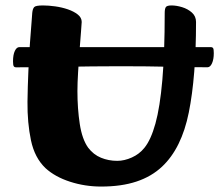

<svg xmlns="http://www.w3.org/2000/svg" viewBox="-20 -672 805 705"><path d="M351.3 13Q291.8 13 237 -4.8Q182.2 -22.5 147.2 -54.5Q107.2 -92.5 93.7 -156.8Q80.2 -221 80.9 -298Q81.7 -354.7 84.2 -411Q86.7 -467.2 90 -514.2Q93.4 -561.1 95.9 -590.9Q98.4 -620.6 98.4 -624.6Q99.9 -639.9 105.6 -646Q111.2 -652 137.9 -652Q158.2 -652 182.7 -648.6Q207.2 -645.2 229.2 -637.7Q251.1 -630.2 265.6 -618.7Q280 -607.3 280 -591.3Q280 -584.8 277.5 -556.2Q275 -527.7 272.2 -488.1Q269.3 -448.5 266.8 -407.8Q264.3 -367.2 264.3 -337.2Q264.3 -273 272.9 -216.9Q281.5 -160.8 303.6 -129.9Q323.1 -104.1 350.9 -92.8Q378.7 -81.4 410.3 -81.4Q436.7 -81.4 464.2 -93.8Q491.6 -106.1 510 -128.9Q534 -158.1 550.7 -218.2Q567.4 -278.3 576.1 -378.2Q584.8 -478.1 584.8 -624.6Q584.8 -639.9 589 -646Q593.1 -652 610 -652Q627.8 -652 648.6 -645.7Q669.4 -639.4 684.6 -625.9Q699.8 -612.3 699.8 -591.3Q699.8 -391 673.3 -259.2Q646.8 -127.4 575 -60.1Q536.5 -23.8 481.2 -5.4Q425.9 13 351.3 13ZM39.3 -424.8Q33 -424.8 30.4 -428.9Q27.8 -433.1 27.8 -446.9Q27.8 -470.7 34.4 -484.8Q41 -499 51.1 -499H753.2Q760.2 -499 762.6 -495Q765 -491 765 -476.9Q765 -454.1 758.5 -439.6Q751.9 -425 741.9 -425Q705.4 -425 670.2 -425.5Q635.1 -426 598.1 -426.9Q561.2 -427.8 518.2 -428.3Q475.2 -428.8 423 -428.8Q369.8 -428.8 317.4 -428.2Q265 -427.5 215.1 -426.7Q165.2 -425.8 120.9 -425.3Q76.5 -424.8 39.3 -424.8Z"/></svg>

Font: Briem Hand Thin
Style: Regular
Weight: 100
Designer: Gunnlaugur SE Briem, Eben Sorkin
Foundry: Sorkin Type Co.
Version: Version 1.003